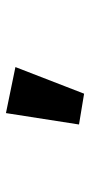

<svg xmlns="http://www.w3.org/2000/svg" viewBox="154 -1063 307 655"><g transform="rotate(-90 307.5 -735.5)"><path d="M249.2 -868.7 406.2 -836.4 315.4 -602.1 210.3 -619.5Z"/></g></svg>

Font: FiraCode Nerd Font
Style: Bold
Weight: 700
Designer: Carrois Corporate, Edenspiekermann AG, Nikita Prokopov
Foundry: Carrois Corporate, Edenspiekermann AG, Nikita Prokopov
Version: Version 6.002;Nerd Fonts 2.1.0